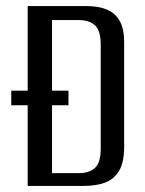

<svg xmlns="http://www.w3.org/2000/svg" viewBox="-20 -611 476 631"><path d="M71 0V-591H265Q304 -591 331.5 -579.5Q359 -568 373.5 -542Q388 -516 388 -473V-128Q388 -78 371.5 -50Q355 -22 325.5 -11Q296 0 255 0ZM17 -265V-313H205V-265ZM151 -42H239Q273 -42 292 -59Q311 -76 311 -123V-464Q311 -511 292 -528Q273 -545 239 -545H151Z"/></svg>

Font: Alumni Sans Thin Medium
Style: Regular
Weight: 500
Version: Version 1.018